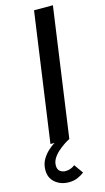

<svg xmlns="http://www.w3.org/2000/svg" viewBox="-159 -741 550 1003"><g transform="rotate(-15 115.5 -239.5)"><path d="M40 0 138 -697H240L142 0ZM83 218Q39 218 9 193Q-21 168 -21 126Q-21 94 -7.5 70Q6 46 26 27.5Q46 9 65 -2L142 0Q128 7 111 18.5Q94 30 77 45Q60 60 49 78Q38 96 38 116Q38 138 51 147.5Q64 157 81 157Q94 157 107 152.5Q120 148 131 139L166 188Q149 201 128.5 209.5Q108 218 83 218Z"/></g></svg>

Font: Hanken Grotesk Medium
Style: Italic
Weight: 500
Italic angle: -8°
Designer: Alfredo Marco Pradil
Foundry: Hanken Design Co.
Version: Version 3.013